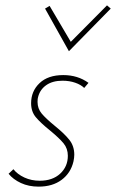

<svg xmlns="http://www.w3.org/2000/svg" viewBox="-20 -692 433 716"><path d="M12 -44 30 -61Q45 -42 71 -30Q97 -18 128 -18Q176 -18 204.5 -44.5Q233 -71 233 -111Q233 -138 217 -157.5Q201 -177 167 -205Q131 -234 113.5 -255Q96 -276 96 -307Q96 -352 127.5 -382Q159 -412 216 -412Q270 -412 310 -383L294 -364Q282 -376 260.5 -383.5Q239 -391 213 -391Q176 -391 152.5 -374.5Q129 -358 122 -330Q120 -324 120 -312Q120 -287 135.5 -268.5Q151 -250 184 -223Q221 -193 239 -170Q257 -147 257 -115Q257 -104 254 -90Q244 -47 210 -21.5Q176 4 124 4Q87 4 58 -9.5Q29 -23 12 -44ZM148 -660 165 -670 244 -536 379 -672 393 -660 237 -501Z"/></svg>

Font: Ysabeau Extralight
Style: Italic
Weight: 200
Italic angle: -12°
Designer: Christian Thalmann (Catharsis Fonts)
Version: Version 0.003